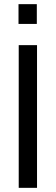

<svg xmlns="http://www.w3.org/2000/svg" viewBox="-20 -903 268 923"><path d="M70 0V-686H158V0ZM69 -788V-883H157V-788Z"/></svg>

Font: Archivo Narrow
Style: Regular
Weight: 400
Designer: Hector Gatti
Foundry: Omnibus-Type
Version: Version 3.002